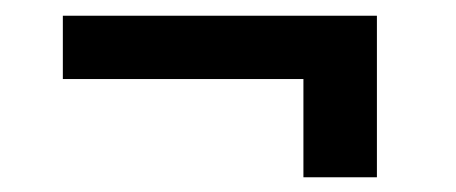

<svg xmlns="http://www.w3.org/2000/svg" viewBox="-20 -413 591 249"><path d="M468.8 -392.6V-183.1H373.5V-310.5H61.5V-392.6Z"/></svg>

Font: Vazirmatn RD UI FD
Style: Bold
Weight: 700
Designer: Saber Rastikerdar
Foundry: Saber Rastikerdar
Version: Version 33.003